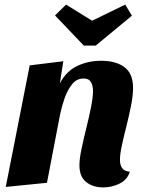

<svg xmlns="http://www.w3.org/2000/svg" viewBox="-20 -794 628 834"><path d="M429 20Q383 20 354 -3.5Q325 -27 325 -76Q325 -104 334 -147Q343 -190 355 -238Q367 -286 375.5 -329Q384 -372 384 -399Q384 -422 375 -437.5Q366 -453 343 -453Q313 -453 293 -428Q273 -403 260.5 -367Q248 -331 241 -297L184 0L5 18L109 -510L255 -528L240 -432Q267 -484 314.5 -507Q362 -530 419 -530Q484 -530 521 -502Q558 -474 558 -412Q558 -380 549.5 -336.5Q541 -293 529.5 -247.5Q518 -202 509.5 -163Q501 -124 501 -99Q501 -78 510.5 -64Q520 -50 544 -48Q533 -13 499.5 3.5Q466 20 429 20ZM344 -596 219 -727 267 -774 380 -704 524 -774 553 -726 396 -596Z"/></svg>

Font: Sansita Swashed
Style: Bold
Weight: 700
Designer: Pablo Cosgaya
Foundry: Omnibus-Type
Version: Version 1.003; ttfautohint (v1.8.3)